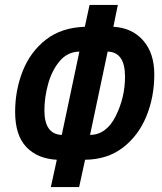

<svg xmlns="http://www.w3.org/2000/svg" viewBox="-20 -744 652 774"><path d="M299 10 323 -100Q413 -101 475.5 -149Q538 -197 570 -275Q602 -353 602 -444Q602 -530 557 -581Q512 -632 437 -636L455 -724H341L322 -636Q228 -633 165.5 -584.5Q103 -536 72 -458.5Q41 -381 41 -293Q41 -199 86 -151.5Q131 -104 209 -100L185 10ZM159 -299Q159 -351 174 -405.5Q189 -460 220.5 -497.5Q252 -535 300 -536L229 -200Q159 -203 159 -299ZM414 -536Q484 -534 484 -435Q484 -351 446.5 -276Q409 -201 343 -200Z"/></svg>

Font: Noto Sans Display Condensed
Style: Bold Italic
Weight: 700
Width: 3
Designer: Monotype Design team
Foundry: Monotype Imaging Inc.
Version: 1.000